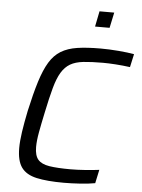

<svg xmlns="http://www.w3.org/2000/svg" viewBox="-59 -933 729 987"><g transform="rotate(5 305.0 -439.0)"><path d="M308 8Q221 8 167 -4Q113 -16 88.5 -50Q64 -84 64 -150Q64 -185 71 -233Q78 -281 91 -344Q111 -435 130.5 -497.5Q150 -560 174 -599.5Q198 -639 232.5 -660Q267 -681 316.5 -688.5Q366 -696 437 -696Q480 -696 529 -692Q578 -688 610 -682L595 -614Q558 -619 520.5 -621.5Q483 -624 455 -624Q395 -624 354 -619.5Q313 -615 286.5 -599.5Q260 -584 241.5 -553.5Q223 -523 209 -472Q195 -421 179 -344Q166 -283 158 -239Q150 -195 150 -163Q150 -119 168 -98Q186 -77 227 -70.5Q268 -64 336 -64Q370 -64 411.5 -67Q453 -70 484 -74L469 -4Q437 2 392 5Q347 8 308 8ZM398 -806 414 -886H490L473 -806Z"/></g></svg>

Font: Saira
Style: Italic
Weight: 400
Italic angle: -12°
Designer: Hector Gatti with collaboration of the Omnibus-Type team
Foundry: Omnibus-Type
Version: Version 1.100; ttfautohint (v1.8.3)